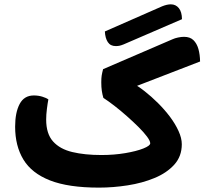

<svg xmlns="http://www.w3.org/2000/svg" viewBox="-20 -841 934 877"><path d="M432.1 16Q292.4 16 208.5 -16.9Q124.7 -49.8 86.9 -112.2Q49.1 -174.6 49.1 -262.2Q49.1 -327.2 69.8 -366.1Q90.5 -405 134.5 -405Q154.8 -405 173 -399.5Q191.1 -394 200.9 -386.9Q197.4 -369 194.2 -343.2Q190.9 -317.4 190.9 -294.7Q190.9 -230.2 222.2 -195.1Q253.5 -160 310.3 -146.5Q367.1 -132.9 443.4 -132.9Q501.3 -132.9 552.4 -141.6Q603.5 -150.3 634.8 -162.8Q666.2 -175.4 666.2 -186.4Q666.2 -197.3 651.5 -217.1Q636.8 -236.8 612.5 -261Q588.2 -285.1 559.7 -310.3Q531.3 -335.6 503.1 -357.4Q474.9 -379.2 452.2 -393.9Q447.6 -409.2 445.1 -425.9Q442.6 -442.6 442.6 -464.6Q442.6 -484 444.5 -496.1Q446.4 -508.3 450.9 -525.1L767.8 -661.6Q778.5 -666.6 793.4 -669.7Q808.2 -672.8 820.5 -672.8Q848 -672.8 863.5 -657.7Q879.1 -642.6 886.3 -617.2Q893.4 -591.8 893.9 -560.1L561.3 -431.6L584.2 -461.6Q610.4 -448.2 641 -424.1Q671.6 -400.1 701.6 -370.3Q731.6 -340.5 756.2 -307.9Q780.7 -275.2 795.5 -242.6Q810.4 -210.1 810.4 -182.1Q810.4 -126.9 776 -88.9Q741.6 -50.9 685.8 -27.9Q630 -4.8 563.3 5.6Q496.6 16 432.1 16ZM811.2 -753.3 544.6 -638.2Q532.8 -633.5 525.3 -632Q517.8 -630.5 508.7 -630.5Q484.4 -630.5 472.4 -648.7Q460.5 -666.9 459 -697.3L720.6 -812.2Q742.8 -821.2 760.2 -821.2Q783 -821.2 797 -803.8Q810.9 -786.5 811.2 -753.3Z"/></svg>

Font: Baloo Bhaijaan 2
Style: Regular
Weight: 400
Designer: Sanskriti Dholi, Noopur Datye and Ek Type
Foundry: Ek Type
Version: Version 1.701